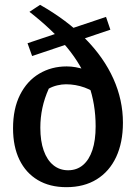

<svg xmlns="http://www.w3.org/2000/svg" viewBox="-20 -765 572 795"><path d="M255 10Q186 10 136.5 -19.5Q87 -49 60.5 -103.5Q34 -158 34 -234Q34 -315 63 -372.5Q92 -430 142.5 -460Q193 -490 256 -490Q293 -490 332.5 -476.5Q372 -463 408 -434L399 -361Q368 -389 330.5 -402.5Q293 -416 253 -416Q236 -416 217 -411.5Q198 -407 182 -398Q164 -358 155.5 -318Q147 -278 147 -236Q147 -181 161 -141.5Q175 -102 201 -81Q227 -60 262 -60Q298 -60 323.5 -81.5Q349 -103 362.5 -143.5Q376 -184 376 -242Q376 -334 347.5 -414Q319 -494 258 -568Q197 -642 102 -716L146 -745Q257 -682 333.5 -604.5Q410 -527 449.5 -439Q489 -351 489 -257Q489 -175 461 -115Q433 -55 380.5 -22.5Q328 10 255 10ZM113 -533 94 -586 419 -695 437 -642Z"/></svg>

Font: Piazzolla 24pt SemiBold
Style: Regular
Weight: 600
Designer: Juan Pablo del Peral
Foundry: Huerta Tipografica
Version: Version 2.005